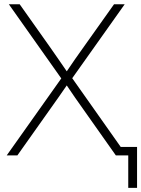

<svg xmlns="http://www.w3.org/2000/svg" viewBox="-20 -748 680 924"><path d="M12.2 0 274.9 -370.6 22.5 -727.5H74.7L219.2 -523.4Q240.2 -493.7 260.5 -464.1Q280.8 -434.6 301.3 -404.8Q321.3 -434.6 341.8 -464.1Q362.3 -493.7 383.8 -523.4L528.8 -727.5H580.1L327.6 -371.6L589.8 0H537.6L379.4 -224.1Q359.4 -252 339.8 -280.3Q320.3 -308.6 301.3 -336.9Q281.7 -308.6 262 -280.3Q242.2 -252 222.2 -224.1L63.5 0ZM597.2 156.2V0H549.8V-41H639.6V156.2Z"/></svg>

Font: Inter Display ExtraLight
Style: Regular
Weight: 200
Designer: Rasmus Andersson
Foundry: rsms
Version: Version 4.000;git-a52131595